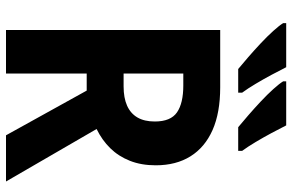

<svg xmlns="http://www.w3.org/2000/svg" viewBox="-187 -787 974 640"><g transform="rotate(90 300.0 -467.0)"><path d="M80 0V-714H271Q356 -714 413.5 -688.5Q471 -663 501 -615Q531 -567 531 -499Q531 -451 516 -413Q501 -375 474 -347.5Q447 -320 410 -302L585 0H431L282 -269H225V0ZM268 -392Q306 -392 332 -403.5Q358 -415 371.5 -438Q385 -461 385 -496Q385 -549 354.5 -570Q324 -591 265 -591H225V-392ZM404 -774Q387 -788 364.5 -807.5Q342 -827 318.5 -849Q295 -871 277 -891Q259 -911 251 -924V-934H398Q409 -912 423.5 -885Q438 -858 453.5 -832Q469 -806 483 -787V-774ZM210 -774Q193 -788 170.5 -807.5Q148 -827 124.5 -849Q101 -871 83 -891Q65 -911 57 -924V-934H204Q215 -912 229.5 -885Q244 -858 259.5 -832Q275 -806 289 -787V-774Z"/></g></svg>

Font: Noto Sans Mono
Style: Bold
Weight: 700
Designer: Monotype Design Team
Foundry: Monotype Imaging Inc.
Version: Version 2.014